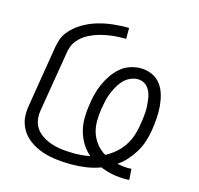

<svg xmlns="http://www.w3.org/2000/svg" viewBox="-108 -858 1016 982"><g transform="rotate(15 400.0 -367.0)"><path d="M639 9Q604 9 570 2.5Q536 -4 505 -17Q467 -3 428 2.5Q389 8 351 8Q329 8 306.5 6.5Q284 5 262 2Q240 -1 219 -6.5Q198 -12 178 -20.5Q158 -29 140 -40.5Q122 -52 107 -67Q92 -82 81.5 -100.5Q71 -119 65.5 -140Q60 -161 60.5 -183.5Q61 -206 65 -229L118 -554Q122 -574 129 -594Q136 -614 149.5 -631.5Q163 -649 180 -663.5Q197 -678 215.5 -689Q234 -700 253.5 -708.5Q273 -717 293.5 -723Q314 -729 335 -733Q356 -737 376 -739Q396 -741 416.5 -742Q437 -743 457 -743V-685Q441 -685 425 -684.5Q409 -684 392.5 -682.5Q376 -681 359.5 -678Q343 -675 327 -671Q311 -667 295 -661Q279 -655 264 -647.5Q249 -640 235 -629Q221 -618 210 -605Q199 -592 192.5 -576.5Q186 -561 183 -545L129 -219Q125 -198 127 -177Q129 -156 137.5 -138Q146 -120 160 -106.5Q174 -93 191.5 -83Q209 -73 228.5 -66.5Q248 -60 268 -56.5Q288 -53 309 -51.5Q330 -50 352 -50Q372 -50 393 -52Q414 -54 435 -58Q409 -80 391.5 -109Q374 -138 365 -171.5Q356 -205 356.5 -241.5Q357 -278 363 -314Q367 -342 374 -369.5Q381 -397 393 -424Q405 -451 422 -476Q439 -501 461.5 -520.5Q484 -540 512 -549.5Q540 -559 568 -559Q600 -559 628.5 -546.5Q657 -534 675 -510Q693 -486 701.5 -456Q710 -426 712.5 -394.5Q715 -363 712.5 -331Q710 -299 705 -266Q700 -236 690.5 -206.5Q681 -177 665 -150Q649 -123 627.5 -98.5Q606 -74 579 -56Q593 -53 608.5 -51Q624 -49 640 -49Q644 -49 647.5 -49.5Q651 -50 655 -50L659 8Q654 8 649 8.5Q644 9 639 9ZM507 -84Q534 -98 558 -118.5Q582 -139 599 -164.5Q616 -190 626 -218.5Q636 -247 640 -276Q643 -293 645.5 -310.5Q648 -328 649 -345Q650 -362 649 -379Q648 -396 646 -412.5Q644 -429 639 -444.5Q634 -460 624.5 -473Q615 -486 600.5 -493.5Q586 -501 568 -501Q548 -501 527 -491Q506 -481 491 -464Q476 -447 465.5 -427.5Q455 -408 447 -387.5Q439 -367 435 -346Q431 -325 427 -305Q422 -272 422 -239Q422 -206 432 -176.5Q442 -147 461.5 -123Q481 -99 507 -84Z"/></g></svg>

Font: Iosevka Aile Light
Style: Italic
Weight: 300
Italic angle: -9°
Designer: Belleve Invis
Foundry: Belleve Invis
Version: Version 31.1.0; ttfautohint (v1.8.4)